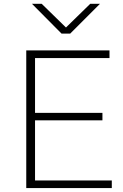

<svg xmlns="http://www.w3.org/2000/svg" viewBox="-20 -962 631 982"><path d="M114.3 0V-704.1H540V-665H159.2V-384.8H503.9V-346.7H159.2V-39.1H551.8V0ZM143.6 -942.4H193.4L317.4 -821.3L441.4 -942.4H491.2L338.9 -790H294.9Z"/></svg>

Font: Gothic A1 ExtraLight
Style: Regular
Weight: 275
Designer: HanYang I&C Co.,Ltd.
Foundry: HanYang I&C Co.,Ltd.
Version: Version 2.50